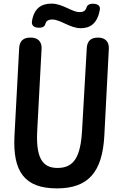

<svg xmlns="http://www.w3.org/2000/svg" viewBox="-20 -994 663 1062"><path d="M434 -274C426 -126 389 -65 298 -65C211 -65 178 -126 186 -274L210 -724C212 -763 190 -786 151 -786H147C109 -786 88 -767 86 -728L60 -242C50 -43 117 48 295 48C467 48 546 -41 557 -242L582 -724C584 -763 562 -786 523 -786H521C483 -786 462 -767 460 -728ZM189 -841C214 -839 228 -847 231 -862C235 -876 244 -886 270 -886C314 -886 368 -838 426 -838C473 -838 518 -858 532 -940C536 -959 524 -971 501 -973C477 -975 462 -967 458 -951C452 -932 438 -927 419 -927C379 -927 326 -974 265 -974C211 -974 169 -950 157 -878C153 -856 165 -843 189 -841Z"/></svg>

Font: 寒蝉团圆体 Round
Style: Regular
Weight: 500
Designer: 寒蝉字型
Version: Version 2.700;Glyphs 3.1.1 (3135)